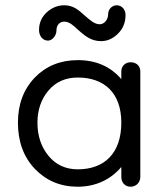

<svg xmlns="http://www.w3.org/2000/svg" viewBox="-20 -692 616 728"><path d="M363 -536C388 -536 409 -546 428 -565C447 -584 456 -608 456 -635C456 -655 443 -672 422 -672C406 -672 390 -658 390 -638C390 -617 375 -600 358 -600C337 -600 319 -618 299 -635C280 -652 259 -672 224 -672C199 -672 177 -663 158 -646C138 -628 128 -605 128 -578C128 -557 141 -538 162 -538C178 -538 194 -557 194 -576C194 -600 209 -610 224 -610C243 -610 260 -594 277 -578C300 -558 324 -536 363 -536ZM275 16C343 16 401 -12 440 -59V-21C440 0 454 16 475 16C496 16 512 0 512 -21V-421C512 -444 495 -456 475 -456C458 -456 440 -444 440 -421V-392C399 -440 344 -464 275 -464C209 -464 155 -442 112 -398C69 -353 48 -296 48 -227C48 -156 69 -97 112 -52C155 -7 209 16 275 16ZM275 -50C229 -50 192 -67 164 -101C136 -135 122 -177 122 -227C122 -275 136 -316 164 -349C192 -382 229 -398 275 -398C375 -398 440 -340 440 -227C440 -110 375 -50 275 -50Z"/></svg>

Font: Dongle Light
Style: Regular
Weight: 300
Designer: Yanghee Ryu
Foundry: Yanghee Ryu
Version: Version 2.000